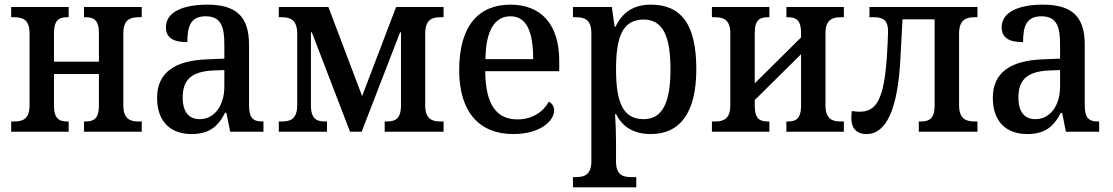

<svg xmlns="http://www.w3.org/2000/svg" viewBox="-20 -566 4781 825"><path d="M28 0H275V-44H270C238 -44 212 -52 212 -112V-248H405V-112C405 -52 379 -44 346 -44H341V0H589V-44H577C541 -44 510 -53 510 -113V-423C510 -483 541 -492 577 -492H589V-536H341V-492H346C379 -492 405 -484 405 -424V-301H212V-424C212 -484 238 -492 270 -492H275V-536H28V-492H40C76 -492 107 -483 107 -423V-113C107 -53 76 -44 40 -44H28Z M803 10C878 10 916 -21 947 -81H953L969 0H1112V-44H1108C1066 -44 1050 -60 1050 -115V-374C1050 -500 990 -546 870 -546C770 -546 693 -516 693 -449C693 -404 724 -385 785 -385C785 -453 799 -496 864 -496C932 -496 944 -448 944 -373V-314L870 -311C731 -306 655 -254 655 -146C655 -38 718 10 803 10ZM838 -54C793 -54 765 -83 765 -147C765 -219 798 -258 894 -263L944 -265V-194C944 -113 902 -54 838 -54Z M1178 0H1385V-44H1378C1344 -44 1316 -52 1316 -113V-427H1320L1484 0H1534L1699 -427H1703V-113C1703 -52 1675 -44 1641 -44H1633V0H1886V-44H1874C1838 -44 1807 -53 1807 -114V-422C1807 -483 1838 -492 1874 -492H1886V-536H1682L1536 -153L1391 -536H1178V-492H1190C1226 -492 1257 -482 1257 -422V-114C1257 -53 1226 -44 1190 -44H1178Z M2185 10C2305 10 2361 -49 2361 -91C2361 -110 2351 -123 2338 -129C2315 -86 2268 -53 2203 -53C2112 -53 2066 -119 2065 -260H2383V-304C2383 -463 2304 -546 2173 -546C2036 -546 1953 -454 1953 -265C1953 -83 2041 10 2185 10ZM2271 -312H2066C2067 -431 2104 -496 2173 -496C2243 -496 2271 -430 2271 -312Z M2442 239H2714V195H2693C2658 195 2627 187 2627 128V42C2627 8 2625 -42 2623 -76H2627C2654 -22 2701 10 2777 10C2900 10 2972 -79 2972 -269C2972 -464 2905 -546 2777 -546C2698 -546 2652 -509 2625 -451H2621L2609 -536H2442V-492H2454C2491 -492 2521 -483 2521 -423V126C2521 186 2490 195 2454 195H2442ZM2746 -54C2657 -54 2627 -125 2627 -269C2627 -413 2658 -482 2746 -482C2827 -482 2861 -412 2861 -269C2861 -126 2827 -54 2746 -54Z M3039 0H3286V-44H3281C3248 -44 3223 -52 3223 -112V-136L3422 -333V-112C3422 -52 3397 -44 3364 -44H3359V0H3606V-44H3594C3558 -44 3527 -53 3527 -113V-423C3527 -483 3558 -492 3594 -492H3606V-536H3359V-492H3364C3397 -492 3422 -484 3422 -424V-405L3223 -208V-424C3223 -484 3248 -492 3281 -492H3286V-536H3039V-492H3051C3087 -492 3118 -483 3118 -423V-113C3118 -53 3087 -44 3051 -44H3039Z M3704 10C3788 10 3838 -97 3849 -315L3858 -483H3996V-113C3996 -53 3970 -44 3935 -44H3928V0H4180V-44H4169C4132 -44 4101 -54 4101 -114V-422C4101 -482 4132 -492 4169 -492H4180V-536H3716V-492H3736C3778 -492 3796 -475 3796 -431C3796 -409 3793 -364 3791 -324C3778 -132 3743 -86 3673 -86C3663 -86 3652 -87 3640 -89C3639 -79 3638 -69 3638 -60C3638 -18 3657 10 3704 10Z M4394 10C4469 10 4507 -21 4538 -81H4544L4560 0H4703V-44H4699C4657 -44 4641 -60 4641 -115V-374C4641 -500 4581 -546 4461 -546C4361 -546 4284 -516 4284 -449C4284 -404 4315 -385 4376 -385C4376 -453 4390 -496 4455 -496C4523 -496 4535 -448 4535 -373V-314L4461 -311C4322 -306 4246 -254 4246 -146C4246 -38 4309 10 4394 10ZM4429 -54C4384 -54 4356 -83 4356 -147C4356 -219 4389 -258 4485 -263L4535 -265V-194C4535 -113 4493 -54 4429 -54Z"/></svg>

Font: Noto Serif SemiCondensed Medium
Style: Regular
Weight: 500
Width: 4
Designer: Monotype Design Team
Foundry: Monotype Imaging Inc.
Version: Version 2.014